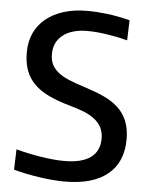

<svg xmlns="http://www.w3.org/2000/svg" viewBox="-54 -798 666 854"><g transform="rotate(5 279.0 -370.5)"><path d="M268 12Q217 12 155 3Q93 -6 38 -21L41 -112Q93 -98 152 -88.5Q211 -79 257 -79Q335 -79 374.5 -108Q414 -137 414 -192Q414 -221 403 -242Q392 -263 371.5 -279Q351 -295 322.5 -306Q294 -317 258 -327Q205 -342 166 -360.5Q127 -379 101 -404.5Q75 -430 62 -464.5Q49 -499 49 -546Q49 -594 66.5 -632Q84 -670 117 -697Q150 -724 196.5 -738.5Q243 -753 301 -753Q343 -753 389 -747.5Q435 -742 492 -728L489 -638Q443 -650 395.5 -657Q348 -664 310 -664Q240 -664 200.5 -633Q161 -602 161 -548Q161 -522 170 -503Q179 -484 197.5 -468.5Q216 -453 245.5 -440.5Q275 -428 316 -415Q364 -400 403 -382.5Q442 -365 469 -340.5Q496 -316 510.5 -281.5Q525 -247 525 -199Q525 -97 458.5 -42.5Q392 12 268 12Z"/></g></svg>

Font: Encode Sans Narrow
Style: Medium
Weight: 500
Designer: Pablo Impallari, Andres Torresi
Foundry: Pablo Impallari, Andres Torresi
Version: Version 1.000; ttfautohint (v1.00) -l 8 -r 50 -G 200 -x 14 -